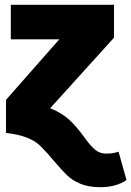

<svg xmlns="http://www.w3.org/2000/svg" viewBox="-20 -554 547 800"><path d="M398 226Q349 226 314.5 211.5Q280 197 257.5 174.5Q235 152 206 118Q177 83 153 59Q109 11 5 0V-138L227 -390H25V-534H455V-397L189 -103Q237 -84 268.5 -55Q300 -26 332 19Q358 55 377 70.5Q396 86 423 86Q445 86 458.5 82.5Q472 79 474 78L507 196Q464 226 398 226Z"/></svg>

Font: Trujillo Black
Style: Regular
Weight: 900
Designer: Fira Sans original fonts by bBox Type GmbH, Carrois Corporate GbR, & Edenspiekermann AG / Changes by Cristiano Sobral
Foundry: Fira Sans original fonts by bBox Type GmbH, Carrois Corporate GbR, & Edenspiekermann AG / Changes by Cristiano Sobral
Version: Version 4.301;July 28, 2020;FontCreator 13.0.0.2655 64-bit